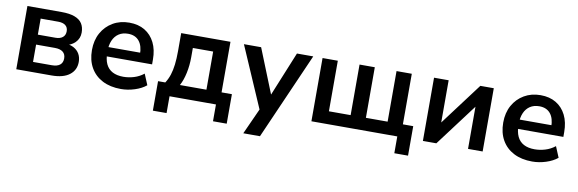

<svg xmlns="http://www.w3.org/2000/svg" viewBox="-49 -891 4403 1462"><g transform="rotate(10 2152.0 -159.5)"><path d="M71 0V-489H335Q398 -489 437.5 -474Q477 -459 495 -430.5Q513 -402 513 -361Q513 -315 481.5 -283.5Q450 -252 398 -245V-259Q442 -257 471 -241Q500 -225 515 -198.5Q530 -172 530 -137Q530 -74 482 -37Q434 0 343 0ZM187 -77H332Q373 -77 394.5 -94Q416 -111 416 -144Q416 -177 394.5 -194Q373 -211 332 -211H187ZM187 -288H323Q359 -288 379 -304.5Q399 -321 399 -351Q399 -381 379 -396.5Q359 -412 323 -412H187Z M881 10Q798 10 738 -21Q678 -52 645.5 -109Q613 -166 613 -244Q613 -320 644.5 -377Q676 -434 731.5 -466.5Q787 -499 858 -499Q928 -499 978 -469Q1028 -439 1055.5 -384Q1083 -329 1083 -253V-216H714V-288H995L979 -273Q979 -341 949 -377.5Q919 -414 863 -414Q821 -414 791.5 -394.5Q762 -375 746.5 -339.5Q731 -304 731 -255V-248Q731 -193 748 -157Q765 -121 799 -103Q833 -85 883 -85Q924 -85 965 -97.5Q1006 -110 1040 -137L1075 -53Q1040 -24 987 -7Q934 10 881 10Z M1150 130V-98H1206Q1226 -129 1237.5 -164.5Q1249 -200 1254.5 -245.5Q1260 -291 1260 -350V-489H1641V-98H1721V130H1615V0H1256V130ZM1319 -98H1524V-393H1367V-321Q1367 -258 1354.5 -199Q1342 -140 1319 -98Z M1858 180 1960 -45V7L1745 -489H1878L2030 -110H2000L2155 -489H2281L1987 180Z M3017 130V0H2353V-489H2471V-98H2639V-489H2757V-98H2925V-489H3043V-98H3123V130Z M3215 0V-489H3328V-128H3302L3573 -489H3677V0H3564V-362H3591L3319 0Z M4061 10Q3978 10 3918 -21Q3858 -52 3825.5 -109Q3793 -166 3793 -244Q3793 -320 3824.5 -377Q3856 -434 3911.5 -466.5Q3967 -499 4038 -499Q4108 -499 4158 -469Q4208 -439 4235.5 -384Q4263 -329 4263 -253V-216H3894V-288H4175L4159 -273Q4159 -341 4129 -377.5Q4099 -414 4043 -414Q4001 -414 3971.5 -394.5Q3942 -375 3926.5 -339.5Q3911 -304 3911 -255V-248Q3911 -193 3928 -157Q3945 -121 3979 -103Q4013 -85 4063 -85Q4104 -85 4145 -97.5Q4186 -110 4220 -137L4255 -53Q4220 -24 4167 -7Q4114 10 4061 10Z"/></g></svg>

Font: NunitoSans3
Style: Bold
Weight: 700
Designer: Vernon Adams
Foundry: Vernon Adams
Version: Version 3.101;gftools[0.9.27]